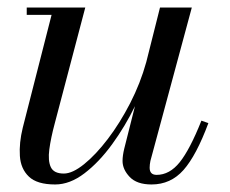

<svg xmlns="http://www.w3.org/2000/svg" viewBox="-20 -480 610 510"><path d="M206.5 -460 125.5 -152.5Q115 -113.5 111 -83.2Q107 -53 115 -36Q123 -19 149.5 -19Q172.5 -19 203.5 -44Q234.5 -69 266.5 -111Q298.5 -153 325.8 -206Q353 -259 368.5 -315L405 -460H489.5L379.5 -52.5Q378.5 -48 378 -43.2Q377.5 -38.5 377.5 -34.5Q377.5 -15.5 396 -15.5Q430.5 -15.5 457.5 -49.2Q484.5 -83 515 -159.5L533.5 -153Q501.5 -67 467.5 -28.5Q433.5 10 382.5 10Q343.5 10 324.5 -10Q305.5 -30 305.5 -52.5Q305.5 -66.5 310 -85L338.5 -198Q312.5 -144.5 277.8 -96.8Q243 -49 204.2 -19.5Q165.5 10 126.5 10Q78.5 10 56.8 -10.8Q35 -31.5 32.8 -65.8Q30.5 -100 40.5 -141L117 -440.5H51V-460Z"/></svg>

Font: Bodoni* 11pt
Style: Italic
Weight: 400
Italic angle: -13°
Version: Version 2.3